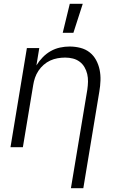

<svg xmlns="http://www.w3.org/2000/svg" viewBox="-20 -772 640 1007"><path d="M352 215 438 -302Q441 -323 441.5 -343.5Q442 -364 437.5 -383.5Q433 -403 423 -420Q413 -437 397.5 -448.5Q382 -460 362.5 -465Q343 -470 322 -470Q302 -470 282 -466.5Q262 -463 243.5 -454.5Q225 -446 209 -432Q193 -418 181.5 -400.5Q170 -383 163.5 -364Q157 -345 154 -325L100 0H35L121 -520H186L171 -429Q185 -452 204 -471.5Q223 -491 246 -504Q269 -517 294.5 -522.5Q320 -528 345 -528Q374 -528 401.5 -521Q429 -514 450 -497.5Q471 -481 484 -457Q497 -433 502.5 -406Q508 -379 507 -350Q506 -321 501 -292L417 215ZM309 -600 346 -752H414L365 -600Z"/></svg>

Font: Iosevka Light Extended Oblique
Style: Regular
Weight: 300
Width: 7
Italic angle: -9°
Monospace: yes
Designer: Belleve Invis
Foundry: Belleve Invis
Version: Version 32.5.0; ttfautohint (v1.8.4)